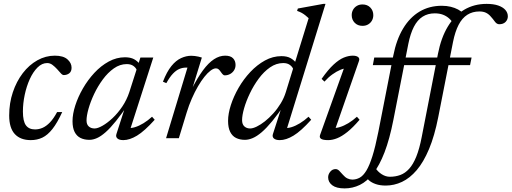

<svg xmlns="http://www.w3.org/2000/svg" viewBox="-20 -730 2702 1014"><path d="M229 -397Q201.5 -397 178 -373.5Q154.5 -350 137.2 -312Q120 -274 110.5 -229Q101 -184 101 -141Q101 -89.5 117 -68Q133 -46.5 165 -46.5Q185.5 -46.5 205 -55Q224.5 -63.5 243.8 -83.5Q263 -103.5 281.5 -138H308.5Q282.5 -81 257 -48.8Q231.5 -16.5 203.8 -3.2Q176 10 142.5 10Q88 10 58.2 -22Q28.5 -54 28.5 -120Q28.5 -185.5 47.8 -242.8Q67 -300 100.2 -343.5Q133.5 -387 177.2 -411.5Q221 -436 269.5 -436Q314 -436 336 -416.8Q358 -397.5 358 -372.5Q358 -353 346.5 -343.5Q335 -334 317.5 -333.5Q310 -333 301 -343.2Q292 -353.5 281 -365.5Q270 -377.5 257.2 -387.2Q244.5 -397 229 -397Z M595 -22.5 647 -183.5H660Q622.5 -128 592.5 -90.8Q562.5 -53.5 537.8 -31.8Q513 -10 492.2 -0.8Q471.5 8.5 452 8.5Q425 8.5 405 -1.5Q385 -11.5 374 -33.2Q363 -55 363 -90Q363 -127.5 377.5 -172.8Q392 -218 417.8 -262.8Q443.5 -307.5 478.2 -345Q513 -382.5 554.2 -405Q595.5 -427.5 640 -427.5Q669 -427.5 687.8 -417.5Q706.5 -407.5 722 -387L702 -360Q698 -372 684.5 -381.8Q671 -391.5 649.5 -391.5Q613.5 -391.5 581.5 -369Q549.5 -346.5 523 -310.5Q496.5 -274.5 477.2 -233.8Q458 -193 447.5 -155.8Q437 -118.5 437 -94Q437 -72.5 449 -62Q461 -51.5 479.5 -51.5Q496 -51.5 521.5 -66Q547 -80.5 574.5 -106.2Q602 -132 625.8 -167.2Q649.5 -202.5 663 -243.5L721.5 -426H782H789.5L664 -35.5L655.5 -54.5Q672 -52 693.2 -58.5Q714.5 -65 737.8 -79.2Q761 -93.5 783 -113.5L797 -97.5Q743 -37.5 703.8 -13.8Q664.5 10 631 10Q609.5 10 599.8 1Q590 -8 595 -22.5Z M970 -373Q968 -373 966.2 -373Q964.5 -373 962.5 -373Q944.5 -373 927.5 -366Q910.5 -359 893.5 -341.2Q876.5 -323.5 858.5 -291L840.5 -298.5Q861 -351.5 885.2 -381.2Q909.5 -411 936.5 -423.2Q963.5 -435.5 990.5 -435.5Q1000 -435.5 1009.2 -434.2Q1018.5 -433 1027.8 -431Q1037 -429 1046 -426L994.5 -258.5H992Q1023 -319.5 1052 -358.8Q1081 -398 1110 -417Q1139 -436 1169 -436Q1197.5 -436 1210.8 -422.2Q1224 -408.5 1224 -387Q1224 -371 1216 -358.5Q1208 -346 1195 -339Q1182 -332 1166.5 -332Q1162.5 -332 1158 -335.8Q1153.5 -339.5 1147 -349Q1140.5 -359 1134.5 -364Q1128.5 -369 1120.5 -369Q1108 -369 1092.2 -357.2Q1076.5 -345.5 1059.5 -324.2Q1042.5 -303 1025.5 -273.8Q1008.5 -244.5 993 -209.2Q977.5 -174 965.5 -134.5L924.5 0H857Z M1528.5 -365Q1524.5 -377 1511 -387Q1497.5 -397 1476 -397Q1439 -397 1406.2 -374.2Q1373.5 -351.5 1346.5 -315Q1319.5 -278.5 1299.8 -237.2Q1280 -196 1269.2 -158.2Q1258.5 -120.5 1258.5 -95.5Q1258.5 -73.5 1270.5 -62.5Q1282.5 -51.5 1301 -51.5Q1315.5 -51.5 1336 -61.5Q1356.5 -71.5 1379 -89.2Q1401.5 -107 1423.2 -131Q1445 -155 1462.5 -183.8Q1480 -212.5 1489.5 -243.5L1610 -634Q1601 -642.5 1592.5 -649.2Q1584 -656 1573.8 -661.8Q1563.5 -667.5 1549 -672.5L1553 -685L1687.5 -709.5H1699L1490.5 -35.5L1482 -54.5Q1498.5 -52 1519.8 -58.5Q1541 -65 1564.2 -79.2Q1587.5 -93.5 1609.5 -113.5L1623.5 -97.5Q1569.5 -37.5 1530.2 -13.8Q1491 10 1457.5 10Q1436 10 1426.2 1Q1416.5 -8 1421.5 -22.5L1473.5 -183.5H1486.5Q1448.5 -127.5 1417.8 -90.2Q1387 -53 1361.8 -31.5Q1336.5 -10 1314.8 -0.8Q1293 8.5 1273.5 8.5Q1246.5 8.5 1226.5 -1.5Q1206.5 -11.5 1195.5 -33.8Q1184.5 -56 1184.5 -91.5Q1184.5 -129.5 1199.2 -175.2Q1214 -221 1240.2 -266.5Q1266.5 -312 1302 -349.8Q1337.5 -387.5 1379.2 -410.5Q1421 -433.5 1466.5 -433.5Q1495.5 -433.5 1514.2 -423.2Q1533 -413 1548.5 -392.5Z M1670.5 -17.5 1800.5 -380.5 1815 -369.5Q1799 -370 1778.2 -361.5Q1757.5 -353 1735.5 -337.2Q1713.5 -321.5 1693.5 -299L1678.5 -313.5Q1713 -362.5 1741.8 -389Q1770.5 -415.5 1795.5 -425.8Q1820.5 -436 1843 -436Q1862 -436 1871.2 -428.8Q1880.5 -421.5 1876 -408.5L1746 -35.5L1737.5 -54.5Q1754 -52.5 1775.2 -59Q1796.5 -65.5 1819.8 -79.5Q1843 -93.5 1865 -113.5L1879 -97.5Q1844 -56.5 1814.5 -33Q1785 -9.5 1760.2 0.2Q1735.5 10 1713 10Q1685.5 10 1675.5 3Q1665.5 -4 1670.5 -17.5ZM1837.5 -650Q1837.5 -666 1844.8 -678.8Q1852 -691.5 1864.8 -699Q1877.5 -706.5 1894.5 -706.5Q1920 -706.5 1935.8 -690.2Q1951.5 -674 1951.5 -650Q1951.5 -634 1944.2 -621.2Q1937 -608.5 1924.2 -601Q1911.5 -593.5 1894.5 -593.5Q1869 -593.5 1853.2 -609.8Q1837.5 -626 1837.5 -650Z M2470.5 -426 2462.5 -386H1949L1956.5 -426ZM2057 -436Q2073.5 -520.5 2108.8 -579.2Q2144 -638 2195.8 -668.8Q2247.5 -699.5 2313 -699.5Q2339 -699.5 2360.5 -694.2Q2382 -689 2399.2 -679.8Q2416.5 -670.5 2428 -658L2375 -603.5Q2365.5 -620.5 2351.5 -633Q2337.5 -645.5 2319 -652.5Q2300.5 -659.5 2276 -659.5Q2239.5 -659.5 2212 -642Q2184.5 -624.5 2166 -588.8Q2147.5 -553 2136.5 -498.5L2057.5 -96.5Q2037.5 5 2010.8 74.5Q1984 144 1951.2 186Q1918.5 228 1880.5 246.5Q1842.5 265 1800 265Q1756.5 265 1734.8 248.5Q1713 232 1713 206.5Q1713 190.5 1724.2 176.8Q1735.5 163 1752.5 163Q1762.5 163 1771.5 171.8Q1780.5 180.5 1791.5 193.5Q1802.5 206.5 1815.2 212.5Q1828 218.5 1840.5 218.5Q1861.5 218.5 1880 208.2Q1898.5 198 1915 170.8Q1931.5 143.5 1947 94.2Q1962.5 45 1978 -33ZM2293 -446Q2309.5 -530.5 2344.8 -589.2Q2380 -648 2432 -678.8Q2484 -709.5 2550 -709.5Q2586.5 -709.5 2611.5 -700.8Q2636.5 -692 2649.2 -677.2Q2662 -662.5 2662 -643.5Q2662 -626.5 2650 -614.2Q2638 -602 2616.5 -602Q2603.5 -602 2593.2 -616.2Q2583 -630.5 2571.5 -643Q2560.5 -656 2546.2 -662.8Q2532 -669.5 2512 -669.5Q2475.5 -669.5 2448 -652Q2420.5 -634.5 2402 -598.8Q2383.5 -563 2372.5 -508.5L2294.5 -111.5Q2275 -12.5 2246 56.8Q2217 126 2180.8 168.5Q2144.5 211 2103 230.5Q2061.5 250 2017 250Q1987 250 1964.5 242.2Q1942 234.5 1928.2 222Q1914.5 209.5 1910.5 196L1960.5 154Q1975 177 1996 190.2Q2017 203.5 2039 203.5Q2069 203.5 2094.5 194Q2120 184.5 2141 161.2Q2162 138 2178.5 97.2Q2195 56.5 2207 -5.5Z"/></svg>

Font: Newsreader 16pt
Style: Italic
Weight: 400
Italic angle: -17°
Designer: Hugues Gentile
Foundry: Production Type
Version: Version 1.003